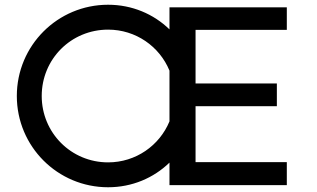

<svg xmlns="http://www.w3.org/2000/svg" viewBox="-20 -781 1336 810"><path d="M1190 -655V-750H695V-657C628 -722 537 -761 436 -761C223 -761 51 -589 51 -376C51 -163 223 9 436 9C537 9 628 -30 695 -95V0H1190V-97H805V-333H1148V-429H805V-655ZM436 -96C280 -96 156 -221 156 -376C156 -532 280 -656 436 -656C553 -656 653 -585 695 -483V-269C653 -167 553 -96 436 -96Z"/></svg>

Font: Oakes Medium
Style: Regular
Weight: 500
Designer: Samuel Oakes
Foundry: Samuel Oakes
Version: Version 1.003;PS 001.003;hotconv 1.0.88;makeotf.lib2.5.64775